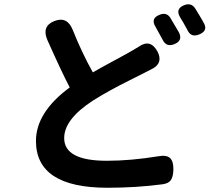

<svg xmlns="http://www.w3.org/2000/svg" viewBox="-20 -844 1040 910"><path d="M489.3 45.9Q150.4 45.9 150.4 -175.8Q150.4 -311.5 310.5 -429.7Q273.4 -500 204.1 -655.3Q176.8 -719.7 237.3 -744.1Q298.8 -768.6 325.2 -701.2Q367.2 -595.7 419.9 -501Q457 -522.5 520.5 -556.6Q584 -590.8 605.5 -603.5Q609.4 -605.5 636.7 -622.1Q692.4 -662.1 726.6 -599.6Q753.9 -545.9 703.1 -518.6Q696.3 -514.6 659.2 -496.1Q648.4 -490.2 596.2 -464.4Q543.9 -438.5 501.5 -415Q459 -391.6 418.9 -366.2Q284.2 -278.3 284.2 -189.5Q284.2 -82 486.3 -82Q599.6 -82 731.4 -103.5Q769.5 -110.4 786.1 -94.7Q802.7 -79.1 801.8 -39.1Q800.8 -6.8 790 9.3Q779.3 25.4 751 29.3Q627 45.9 489.3 45.9ZM751 -655.3Q727.5 -698.2 717.8 -715.8Q691.4 -756.8 737.3 -774.4Q769.5 -787.1 787.1 -759.8Q818.4 -708 828.1 -690.4Q847.7 -651.4 806.6 -634.8Q768.6 -619.1 751 -655.3ZM869.1 -700.2Q848.6 -738.3 835 -759.8Q808.6 -801.8 852.5 -819.3Q886.7 -833 905.3 -803.7Q907.2 -800.8 923.8 -773.4Q940.4 -746.1 947.3 -732.4Q965.8 -697.3 923.8 -680.7Q885.7 -665 869.1 -700.2Z"/></svg>

Font: GenSenMaruGothic TW TTF Bold
Style: Regular
Weight: 700
Version: Version 1.301